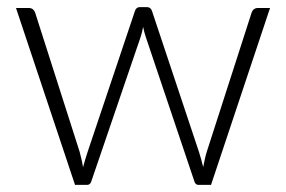

<svg xmlns="http://www.w3.org/2000/svg" viewBox="-20 -520 804 540"><path d="M739.5 -497.5 573.5 0H538Q529.5 0 526.5 -10.5L390.5 -414.5Q388 -422 386 -429.5Q384 -437 382.5 -444.5Q380 -429.5 375 -414.5L237 -10.5Q234 0 225 0H191L25 -497.5H61Q68 -497.5 72.5 -493.8Q77 -490 78.5 -485.5L204 -93Q207 -81.5 209.5 -70.8Q212 -60 213.5 -49.5Q216.5 -60 219.5 -70.8Q222.5 -81.5 226.5 -93L359.5 -489Q363 -500 373.5 -500H393Q404 -500 407.5 -489L539.5 -93Q543 -81.5 546 -71Q549 -60.5 551.5 -50Q553.5 -60.5 555.8 -71Q558 -81.5 561.5 -93L688 -485.5Q690 -491 694.5 -494.2Q699 -497.5 705 -497.5Z"/></svg>

Font: LatoLatin Light
Style: Regular
Weight: 300
Designer: Lukasz Dziedzic with Adam Twardoch and Botio Nikoltchev
Foundry: tyPoland Lukasz Dziedzic
Version: Version 2.015; 2015-08-06; http://www.latofonts.com/